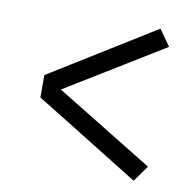

<svg xmlns="http://www.w3.org/2000/svg" viewBox="-69 -703 739 726"><g transform="rotate(10 300.0 -340.0)"><path d="M490 -48 229 -210 88 -297V-383L490 -632L534 -570L159 -340L534 -110Z"/></g></svg>

Font: Iosevka Fixed Extended
Style: Regular
Weight: 400
Width: 7
Monospace: yes
Designer: Belleve Invis
Foundry: Belleve Invis
Version: Version 24.1.1; ttfautohint (v1.8.4)